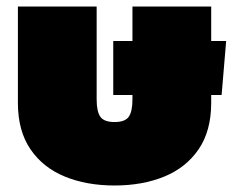

<svg xmlns="http://www.w3.org/2000/svg" viewBox="-20 -560 715 590"><path d="M332 10Q246 10 179 -17.5Q112 -45 73.5 -101.5Q35 -158 35 -244V-540H277V-255Q277 -217 288.5 -201Q300 -185 332 -185Q364 -185 375.5 -201Q387 -217 387 -255V-268H328V-434H387V-540H629V-434H675L661 -268H629V-244Q629 -158 590.5 -101.5Q552 -45 485 -17.5Q418 10 332 10Z"/></svg>

Font: Kanit Black
Style: Regular
Weight: 900
Designer: Katatrad Team
Foundry: CadsonDemak
Version: Version 2.000; ttfautohint (v1.8.3)